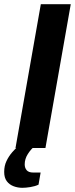

<svg xmlns="http://www.w3.org/2000/svg" viewBox="-53 -707 358 917"><path d="M21 0 142 -687H285L164 0ZM54 190Q32 190 12 182.5Q-8 175 -20.5 158.5Q-33 142 -33 114Q-33 85 -22 62Q-11 39 5 20.5Q21 2 37 -12H113L112 -8Q95 5 80 28.5Q65 52 65 78Q65 95 74.5 106Q84 117 105 117H141L131 175Q114 183 92 186.5Q70 190 54 190Z"/></svg>

Font: Archivo SemiCondensed
Style: Bold Italic
Weight: 700
Width: 4
Italic angle: -10°
Designer: Hector Gatti
Foundry: Omnibus-Type
Version: Version 2.001